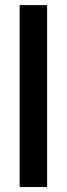

<svg xmlns="http://www.w3.org/2000/svg" viewBox="-20 -748 267 768"><path d="M168.5 -727.5V0H58.6V-727.5Z"/></svg>

Font: Inter Tight Medium
Style: Regular
Weight: 500
Designer: Rasmus Andersson
Foundry: rsms
Version: Version 3.004; ttfautohint (v1.8.4.7-5d5b)